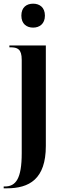

<svg xmlns="http://www.w3.org/2000/svg" viewBox="-34 -783 344 1043"><path d="M146 -633C180 -633 210 -653 210 -698C210 -744 180 -763 146 -763C111 -763 82 -744 82 -698C82 -653 111 -633 146 -633ZM-14 240H3C125 240 215 190 215 10V-536H17V-526H22C61 -526 84 -517 84 -458V49C84 188 52 230 -8 230H-14Z"/></svg>

Font: Noto Serif Display ExtraCondensed
Style: Bold
Weight: 700
Width: 2
Designer: Monotype Design Team
Foundry: Monotype Imaging Inc.
Version: Version 2.009